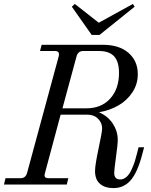

<svg xmlns="http://www.w3.org/2000/svg" viewBox="-30 -940 769 978"><path d="M704.1 -189.9 694.8 -154.8Q670.9 -62.5 636 -22.2Q601.1 18.1 547.9 18.1Q504.4 18.1 479.2 -3.7Q454.1 -25.4 454.1 -68.8Q454.1 -99.6 472.2 -183.6Q490.2 -267.6 490.2 -286.1Q490.2 -314 469.7 -335Q449.2 -356 414.1 -356H278.8L199.2 -59.1Q198.7 -57.1 198.2 -54.7Q197.8 -52.2 197.3 -50.5Q196.8 -48.8 196.8 -46.9Q196.8 -32.2 217.8 -32.2H317.9L310.1 0H-9.8L-2 -32.2H74.2Q100.6 -32.2 107.9 -59.1L269 -652.8Q275.9 -680.2 250 -680.2H173.8L182.1 -711.9H493.2Q576.7 -711.9 624.3 -670.9Q671.9 -629.9 671.9 -562Q671.9 -511.2 644.3 -469.5Q616.7 -427.7 572.5 -402.6Q528.3 -377.4 474.1 -368.2Q520 -348.1 544.9 -309.8Q569.8 -271.5 569.8 -228Q569.8 -204.1 560.8 -139.6Q551.8 -75.2 551.8 -60.1Q551.8 -25.9 582 -25.9Q599.6 -25.9 614.3 -38.8Q628.9 -51.8 639.6 -75Q650.4 -98.1 656.5 -117.4Q662.6 -136.7 668.9 -162.1L675.8 -189.9ZM288.1 -388.2H410.2Q485.8 -388.2 531 -437.5Q576.2 -486.8 576.2 -568.8Q576.2 -626 551.3 -653.1Q526.4 -680.2 474.1 -680.2H394Q367.2 -680.2 359.9 -652.8ZM437 -762.2 335.9 -905.8 351.1 -919.9 473.1 -824.2 647 -919.9 655.8 -905.8 477.1 -762.2Z"/></svg>

Font: Flanker Steampunk
Style: Italic
Weight: 400
Italic angle: -12°
Designer: Alexey Kryukov, Leonardo Di Lena
Foundry: Alexey Kryukov, Leonardo Di Lena
Version: 1.210